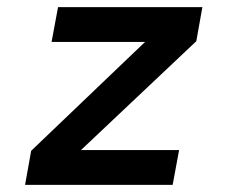

<svg xmlns="http://www.w3.org/2000/svg" viewBox="-20 -516 640 536"><path d="M50 0 67 -95 385 -399H124L142 -496H545L528 -401L206 -97H480L462 0Z"/></svg>

Font: DM Mono Medium
Style: Italic
Weight: 500
Italic angle: -10°
Designer: Colophon Foundry
Foundry: Colophon Foundry
Version: Version 1.000; ttfautohint (v1.8.2.53-6de2)